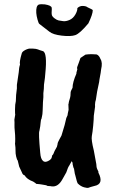

<svg xmlns="http://www.w3.org/2000/svg" viewBox="-20 -855 548 921"><path d="M425 -806Q425 -787 404 -743Q363 -694 341 -686.5Q319 -679 276.5 -684Q234 -689 217 -703Q172 -738 168.5 -740.5Q165 -743 160 -761Q155 -779 154 -793Q152 -827 166 -833Q176 -836 195 -834Q226 -829 228 -818Q229 -812 228 -802Q227 -792 228.5 -784Q230 -776 241 -767.5Q252 -759 261 -757Q270 -755 283.5 -753.5Q297 -752 314 -759.5Q331 -767 341.5 -785.5Q352 -804 351 -816Q362 -827 377.5 -826.5Q393 -826 400 -820Q425 -809 425 -806ZM65 -85Q61 -89 57.5 -104Q54 -119 54.5 -132Q55 -145 52 -166Q53 -170 53 -188.5Q53 -207 51 -225.5Q49 -244 49.5 -255.5Q50 -267 49 -281Q50 -288 53 -305Q52 -306 52 -330.5Q52 -355 56 -370Q56 -398 61 -431V-448Q68 -491 70 -509Q71 -531 76 -545Q72 -558 85 -601Q89 -611 112 -620L111 -619Q117 -623 136 -622Q155 -621 161.5 -618Q168 -615 185 -610Q208 -604 197 -499Q197 -489 191 -449Q191 -429 188 -408V-389L186 -364Q186 -355 185.5 -347Q185 -339 184.5 -322.5Q184 -306 181.5 -297Q179 -288 179 -285Q176 -282 175 -268Q174 -251 169 -227Q164 -218 173 -122Q175 -92 187 -82.5Q199 -73 220 -88Q226 -94 227 -96L231 -111Q235 -111 242 -131L253 -151L256 -163Q256 -171 264.5 -185.5Q273 -200 275 -205L290 -255L296 -280Q296 -286 304 -302Q304 -307 309 -328Q309 -347 308 -355Q309 -355 309.5 -361Q310 -367 314.5 -380.5Q319 -394 319 -414Q319 -417 328 -434Q328 -460 347 -503Q346 -503 346 -504Q347 -507 351 -523Q348 -529 352 -538Q356 -547 359 -557Q362 -567 366 -577L390 -593Q395 -593 403.5 -594.5Q412 -596 443 -594Q455 -590 462 -572Q473 -555 465 -522Q465 -515 457 -473Q457 -466 451 -440Q445 -414 442.5 -393.5Q440 -373 437 -366Q435 -352 436 -343L430 -300Q430 -284 427 -252Q424 -220 420.5 -202.5Q417 -185 430 -133L442 -68Q442 -53 447 -42.5Q452 -32 452 -32V-27Q480 28 433 37Q410 43 405 45.5Q400 48 383.5 43.5Q367 39 353 25Q349 19 342 -11Q339 -17 335 -46Q332 -49 328 -69Q330 -73 324 -82Q317 -68 314 -64Q307 -53 305.5 -48.5Q304 -44 298 -28L280 4Q259 43 228 39Q227 38 208 37Q204 33 180 30Q176 29 170 28.5Q164 28 154 27Q152 24 139 16Q109 5 98 -14Q89 -16 85 -28Q83 -34 72 -56Z"/></svg>

Font: Caveat Brush
Style: Regular
Weight: 400
Designer: Pablo Impallari
Foundry: Creative Lab NY
Version: Version 1.096; ttfautohint (v1.3)